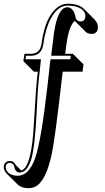

<svg xmlns="http://www.w3.org/2000/svg" viewBox="-35 -718 561 1027"><path d="M326.2 -698.2Q386.7 -697.8 414.6 -669.9L471.2 -613.3Q488.3 -595.2 488.8 -573.2Q488.8 -544.4 465.8 -537.6Q461.4 -536.1 456.5 -536.6Q435.1 -537.1 425.3 -545.9L368.7 -602.5Q366.7 -604.5 365.2 -606.4Q334.5 -581.5 320.8 -484.4L313.5 -430.2H355L411.6 -373.5L406.7 -334.5H300.8L298.3 -317.4Q260.7 15.1 242.2 104.5Q210.4 253.9 151.9 281.2Q134.8 288.6 115.7 288.6Q79.1 288.1 58.1 267.6L1.5 211.4Q-14.6 194.8 -15.1 175.8Q-15.1 153.3 4.9 145Q10.7 143.1 16.1 143.1Q32.2 143.6 41 152.3Q45.9 157.7 48.8 164.1L78.6 193.8Q127 180.7 142.6 -2.4Q146 -42.5 150.9 -128.4Q156.7 -232.9 161.1 -277.8L167 -334.5H146.5L89.8 -391.1L96.2 -430.2H131.8Q179.2 -431.6 187 -482.9Q206.5 -634.3 278.3 -682.6Q302.2 -697.8 326.2 -698.2ZM326.2 -688Q273.9 -688 235.8 -617.2Q207.5 -563 196.8 -481.9Q189 -426.3 141.1 -420.4Q136.2 -419.9 131.8 -419.9H104.5L101.6 -400.9H184.1L170.9 -276.9Q166.5 -235.4 162.1 -135.7Q152.3 71.8 130.9 138.7Q108.9 204.1 69.8 205.1Q45.4 204.1 40.5 168.9L40 168Q31.7 153.3 16.1 152.8Q0.5 152.8 -4.4 170.4Q-4.9 173.8 -4.9 175.8Q-4.9 197.8 19 212.4Q36.1 221.7 59.1 222.2Q119.6 222.2 152.8 128.4Q184.6 39.1 218.8 -257.3Q222.7 -291.5 231.9 -375L235.4 -400.9H341.3L343.8 -419.9H238.8L253.9 -542.5Q273.9 -678.2 325.2 -679.2Q360.4 -678.2 370.6 -619.6Q375.5 -603 399.9 -603Q419.9 -606.4 421.9 -629.9Q421.9 -664.1 380.9 -679.7Q357.9 -688 326.2 -688Z"/></svg>

Font: Linux Biolinum Shadow O
Style: Regular
Weight: 400
Designer: Philipp H. Poll
Foundry: Philipp H. Poll
Version: Version 1.0.4